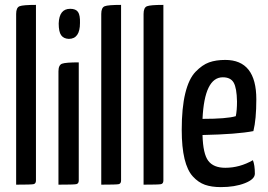

<svg xmlns="http://www.w3.org/2000/svg" viewBox="-20 -755 1094 785"><path d="M127 -17Q127 -4 117 -2Q107 0 46 0V-698Q46 -724 60 -729.5Q74 -735 127 -735Z M220 -659Q222 -719 267 -719Q290 -719 299 -706Q308 -693 307 -661Q307 -596 261 -596Q240 -597 230 -611Q220 -625 220 -659ZM302 -17Q302 -4 291.5 -2Q281 0 219 0V-463Q219 -489 233.5 -494.5Q248 -500 302 -500Z M475 -17Q475 -4 465 -2Q455 0 394 0V-698Q394 -724 408 -729.5Q422 -735 475 -735Z M648 -17Q648 -4 638 -2Q628 0 567 0V-698Q567 -724 581 -729.5Q595 -735 648 -735Z M901 -69Q960 -69 1014 -100Q1022 -80 1022 -45Q1022 -22 981 -6Q940 10 883 10Q845 10 818 0.5Q791 -9 768.5 -33.5Q746 -58 734.5 -105.5Q723 -153 723 -224Q723 -314 737.5 -373.5Q752 -433 779.5 -461.5Q807 -490 835 -500Q863 -510 901 -510Q1028 -510 1028 -349Q1028 -267 1016 -219Q950 -206 808 -203Q810 -126 831.5 -97.5Q853 -69 901 -69ZM891 -439Q816 -439 808 -269Q907 -269 944 -280Q949 -303 949 -340Q948 -395 935.5 -417Q923 -439 891 -439Z"/></svg>

Font: Yanone Kaffeesatz
Style: Regular
Weight: 400
Designer: Yanone (Cyrillic: Daniel Pouzeot)
Foundry: Yanone
Version: Version 1.003;PS 001.003;hotconv 1.0.88;makeotf.lib2.5.64775